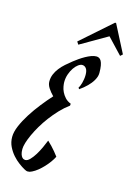

<svg xmlns="http://www.w3.org/2000/svg" viewBox="-160 -950 724 1031"><g transform="rotate(15 202.0 -434.5)"><path d="M229 -388.2Q201.7 -368.2 177.2 -342.3Q152.8 -316.4 132.1 -288.8Q111.3 -261.2 94.7 -232.9Q78.1 -204.6 66.4 -179Q54.7 -153.3 48.3 -132.1Q42 -110.8 42 -97.2Q42 -78.6 45.7 -68.1Q49.3 -57.6 54.2 -52.2Q59.1 -46.9 64.2 -45.4Q69.3 -43.9 71.8 -43.9Q84 -43.9 97.2 -57.4Q110.4 -70.8 122.8 -90.8Q135.3 -110.8 146 -133.8Q156.7 -156.7 164.1 -175.8H165Q176.8 -165 188.2 -152.8Q199.7 -140.6 209 -129.4Q219.7 -116.7 229 -104Q221.2 -88.4 209.5 -72.3Q197.8 -56.2 183.8 -41.3Q169.9 -26.4 154.5 -13.9Q139.2 -1.5 124 5.9Q115.7 9.8 111.6 11Q107.4 12.2 100.1 12.2Q95.7 12.2 90.6 10Q85.4 7.8 80.1 4.9Q66.9 -2.4 48.3 -16.1Q29.8 -29.8 12.9 -48.8Q-3.9 -67.9 -15.9 -92.3Q-27.8 -116.7 -27.8 -146Q-27.8 -173.3 -13.2 -207.8Q1.5 -242.2 24.4 -278.3Q47.4 -314.5 75 -349.4Q102.5 -384.3 128.9 -413.1Q111.8 -430.2 99.9 -448.5Q87.9 -466.8 87.9 -484.9Q87.9 -506.3 95.7 -525.1Q103.5 -543.9 116.5 -560.5Q129.4 -577.1 146.2 -592Q163.1 -606.9 181.2 -621.1Q192.9 -630.4 208 -640.9Q223.1 -651.4 238.8 -660.2Q254.4 -668.9 269.8 -674.6Q285.2 -680.2 297.9 -680.2Q306.2 -680.2 313 -676.5Q319.8 -672.9 325 -663.8Q330.1 -654.8 333 -638.9Q335.9 -623 335.9 -598.1Q335.9 -586.9 332.3 -576.4Q328.6 -565.9 322.8 -555.9Q316.9 -545.9 309.6 -536.9Q302.2 -527.8 294.4 -520Q275.9 -501.5 252.9 -485.8L248 -494.1Q251 -497.6 254.4 -505.1Q257.8 -512.7 260.5 -522.7Q263.2 -532.7 265.1 -544.7Q267.1 -556.6 267.1 -568.8Q267.1 -593.3 258.3 -604.7Q249.5 -616.2 235.8 -616.2Q226.1 -616.2 213.9 -607.2Q201.7 -598.1 191.2 -582.8Q180.7 -567.4 173.3 -546.4Q166 -525.4 166 -502Q166 -492.7 168.5 -478.3Q170.9 -463.9 178 -449Q185.1 -434.1 197.5 -420.4Q210 -406.7 230 -398.9ZM353 -880.9 432.1 -727.1 419.4 -715.8 337.4 -802.7 187 -715.8 177.2 -731 347.2 -880.9Z"/></g></svg>

Font: Romanesco
Style: Regular
Weight: 400
Designer: Astigmatic (AOETI)
Foundry: Astigmatic (AOETI)
Version: Version 1.000